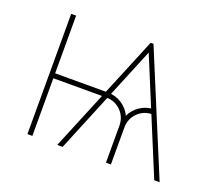

<svg xmlns="http://www.w3.org/2000/svg" viewBox="-97 -683 939 819"><g transform="rotate(20 373.0 -273.0)"><path d="M672.4 0 458.5 -516.6 460.4 -545.9H470.2L696.8 0ZM96.7 0V-545.9H119.1V0ZM108.4 -261.7V-284.2H356.9V-261.7ZM453.1 0V-167.5Q453.1 -207.5 426 -234.6Q398.9 -261.7 358.9 -261.7V-284.2Q393.6 -284.2 422.1 -265.6Q450.7 -247.1 464.4 -217.3Q478.5 -247.1 506.8 -265.6Q535.2 -284.2 569.8 -284.2V-261.7Q529.8 -261.7 502.7 -234.6Q475.6 -207.5 475.6 -167.5V0ZM231.9 0 457.5 -545.9H468.3L469.2 -516.6L256.3 0Z"/></g></svg>

Font: Inter Thin
Style: Regular
Weight: 250
Designer: Rasmus Andersson
Foundry: rsms
Version: Version 4.001;git-66647c0bb